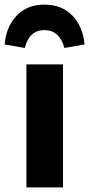

<svg xmlns="http://www.w3.org/2000/svg" viewBox="-53 -809 385 829"><path d="M219 0H61V-531H219ZM312 -617 225 -602Q204 -679 139 -679Q73 -679 54 -602L-33 -617Q-27 -692 18 -740.5Q63 -789 139 -789Q215 -789 260.5 -740.5Q306 -692 312 -617Z"/></svg>

Font: FiraGOUPP
Style: Bold
Weight: 700
Designer: bBox Type
Foundry: bBox Type GmbH
Version: Version 1.001